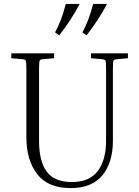

<svg xmlns="http://www.w3.org/2000/svg" viewBox="-20 -953 713 983"><path d="M446 -655V-680H635V-655L580 -650Q564 -649 561 -642.5Q558 -636 558 -601V-231Q558 -122 504.5 -56Q451 10 341 10Q226 10 170.5 -61.5Q115 -133 115 -251V-601Q115 -636 112 -642.5Q109 -649 93 -650L38 -655V-680H257V-655L202 -650Q186 -649 183 -642.5Q180 -636 180 -601V-231Q180 -127 219.5 -74Q259 -21 347 -21Q439 -21 481 -78Q523 -135 523 -231V-601Q523 -636 520 -642.5Q517 -649 501 -650ZM283 -772 262 -787Q279 -819 292 -853Q305 -887 317 -933H388Q366 -891 338.5 -849Q311 -807 283 -772ZM423 -772 402 -787Q419 -819 432 -853Q445 -887 457 -933H528Q506 -891 478.5 -849Q451 -807 423 -772Z"/></svg>

Font: Inria Serif Light
Style: Regular
Weight: 300
Designer: Black Foundry Team
Foundry: Black Foundry
Version: Version 1.000; ttfautohint (v1.8.3)